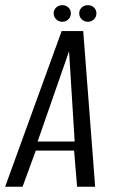

<svg xmlns="http://www.w3.org/2000/svg" viewBox="-43 -709 433 729"><path d="M-23.5 0 191.1 -591H273L318.3 0H249.7L238.3 -137.3H93L42.7 0ZM99.8 -171.5H240.5L219.2 -514.4ZM193.6 -626.3Q179.8 -626.3 170.3 -635.7Q160.8 -645 160.8 -658.4Q160.8 -671.7 170.3 -680.6Q179.8 -689.4 193.6 -689.4Q207.3 -689.4 216.7 -680.6Q226.1 -671.7 226.1 -658.4Q226.1 -645 216.7 -635.7Q207.3 -626.3 193.6 -626.3ZM290.6 -626.3Q276.8 -626.3 267.3 -635.7Q257.8 -645 257.8 -658.4Q257.8 -671.7 267.3 -680.6Q276.8 -689.4 290.6 -689.4Q304.3 -689.4 313.7 -680.6Q323.1 -671.7 323.1 -658.4Q323.1 -645 313.7 -635.7Q304.3 -626.3 290.6 -626.3Z"/></svg>

Font: Alumni Sans SC Thin
Style: Italic
Weight: 100
Italic angle: -8°
Designer: Robert E. Leuschke
Foundry: Robert E. Leuschke
Version: Version 1.016